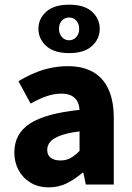

<svg xmlns="http://www.w3.org/2000/svg" viewBox="-20 -792 567 824"><path d="M189.8 12Q144.5 12 111.2 -8Q78 -27.9 59.7 -61.8Q41.5 -95.7 41.5 -137.6Q41.5 -217.8 107.9 -261.4Q174.4 -305 321.4 -320.5Q319.9 -341.6 311.7 -357.2Q303.4 -372.9 286.5 -381.5Q269.5 -390.1 242.6 -390.1Q211.7 -390.1 179.7 -379Q147.7 -368 111.4 -347.4L59.3 -443.4Q90.8 -462.6 125 -477.4Q159.2 -492.2 195.8 -500.1Q232.4 -508 271.4 -508Q334.6 -508 378.5 -483.5Q422.3 -459 445.3 -409.3Q468.4 -359.6 468.4 -283.3V0H348.2L337.9 -50.6H333.9Q302.2 -23.2 267.1 -5.6Q232.1 12 189.8 12ZM239.2 -103.3Q264.2 -103.3 283.2 -114.1Q302.3 -124.9 321.4 -144.3V-228.2Q269 -221.3 238.7 -210Q208.4 -198.6 195.5 -183.2Q182.6 -167.8 182.6 -149Q182.6 -125.8 198.2 -114.5Q213.7 -103.3 239.2 -103.3ZM276.9 -564.1Q211.9 -564.1 178.4 -594.7Q144.9 -625.2 144.9 -668.4Q144.9 -711.7 178.4 -741.8Q211.9 -771.9 276.9 -771.9Q341.8 -771.9 374.9 -741.8Q408 -711.7 408 -668.4Q408 -625.2 374.9 -594.7Q341.8 -564.1 276.9 -564.1ZM276.4 -619.1Q294.8 -619.1 307.3 -632.8Q319.8 -646.6 319.8 -668.4Q319.8 -690.3 307.3 -703.6Q294.8 -716.9 276.3 -716.9Q258.4 -716.9 245.8 -703.7Q233.2 -690.4 233.2 -668Q233.2 -646.6 245.9 -632.8Q258.6 -619.1 276.4 -619.1Z"/></svg>

Font: Source Sans 3
Style: Regular
Weight: 200
Designer: Paul D. Hunt
Foundry: Adobe
Version: Version 3.046;hotconv 1.0.118;makeotfexe 2.5.65603